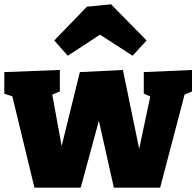

<svg xmlns="http://www.w3.org/2000/svg" viewBox="-24 -870 912 892"><path d="M644 -535 868 -545V-445L813 -422L836 -440L720 2H505L418 -386L456 -385L351 2H136L31 -432L49 -417L-4 -435V-535L254 -545V-445L199 -422L218 -435L276 -117H244L347 -535L547 -545L637 -109H608L676 -431L692 -414L644 -435ZM291 -611 228 -682 380 -839 492 -850 657 -682 592 -611 368 -756 509 -754Z"/></svg>

Font: Bitter Thin Black
Style: Regular
Weight: 900
Version: Version 3.020